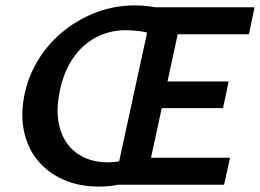

<svg xmlns="http://www.w3.org/2000/svg" viewBox="-20 -685 964 712"><path d="M348 7Q272 7 213.5 -19.5Q155 -46 117.5 -93Q80 -140 68 -203.5Q56 -267 72 -340Q88 -411 126.5 -470.5Q165 -530 220.5 -573.5Q276 -617 342 -641Q408 -665 480 -665Q517 -665 553 -658.5Q589 -652 620 -641L579 -537Q568 -551 543.5 -559Q519 -567 492.5 -570Q466 -573 447 -573Q387 -573 337 -547Q287 -521 252 -471Q217 -421 202 -349Q189 -288 196 -239Q203 -190 227.5 -155Q252 -120 291 -101.5Q330 -83 381 -83Q416 -83 441 -93Q466 -103 495 -126L526 -44Q486 -19 442.5 -6Q399 7 348 7ZM497 -284 519 -383H828L807 -284ZM403 0 546 -658H924L903 -558H639L540 -100H833L811 0Z"/></svg>

Font: Ysabeau Office
Style: Bold Italic
Weight: 700
Italic angle: -12°
Designer: Christian Thalmann (Catharsis Fonts)
Version: Version 2.001;gftools[0.9.30]; featfreeze: tnum,lnum,ss02